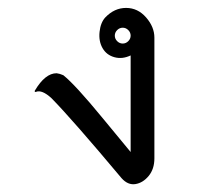

<svg xmlns="http://www.w3.org/2000/svg" viewBox="-20 -460 500 485"><path d="M304 -384Q298 -390 290 -390Q282 -390 276 -384Q270 -378 270 -370Q270 -362 276 -356Q282 -350 290 -350Q298 -350 304 -356Q310 -362 310 -370Q310 -378 304 -384ZM246 -416Q269 -440 298.5 -440Q328 -440 349 -416Q370 -392 370 -365V-60Q370 -33 355.5 -15.5Q341 2 322 5Q303 8 287 -10Q163 -158 110 -212Q86 -234 71 -228Q69 -227 68 -228.5Q67 -230 68 -231Q94 -275 123 -275Q131 -274 140 -270Q170 -246 239 -162Q308 -78 310 -76V-320Q289 -310 269 -315.5Q249 -321 239 -338.5Q229 -356 231.5 -379.5Q234 -403 246 -416Z"/></svg>

Font: SOV_Station
Style: Book
Weight: 400
Version: Version 1.00